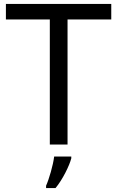

<svg xmlns="http://www.w3.org/2000/svg" viewBox="-20 -734 596 975"><path d="M323 0V-635H545V-714H10V-635H233V0ZM342 70V61H255C250 104 229 176 214 209V221H262C298 178 333 106 342 70Z"/></svg>

Font: Noto Sans Runic
Style: Regular
Weight: 400
Designer: Monotype Design Team
Foundry: Monotype Imaging Inc.
Version: Version 2.002